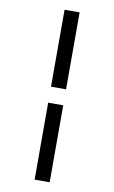

<svg xmlns="http://www.w3.org/2000/svg" viewBox="-99 -852 597 1005"><g transform="rotate(10 200.0 -349.5)"><path d="M240 102H160V-307H240ZM240 -392H160V-801H240Z"/></g></svg>

Font: Kaisei HarunoUmi Medium
Style: Regular
Weight: 500
Designer: Font-Kai, 金井和夫
Foundry: KAZUO KANAI
Version: Version 5.003